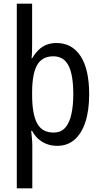

<svg xmlns="http://www.w3.org/2000/svg" viewBox="-20 -780 548 1040"><path d="M463 -269Q463 -180 442 -117.5Q421 -55 382.5 -22.5Q344 10 290 10Q259 10 233 0Q207 -10 187 -28Q167 -46 154 -71H149Q150 -59 151.5 -45.5Q153 -32 154 -19Q155 -6 155 5V240H71V-760H154V-542Q154 -523 153.5 -502.5Q153 -482 151 -464H154Q170 -491 189 -509.5Q208 -528 232 -537.5Q256 -547 286 -547Q370 -547 416.5 -476Q463 -405 463 -269ZM377 -269Q377 -375 351 -425Q325 -475 269 -475Q209 -475 182 -429Q155 -383 154 -286V-266Q154 -162 181 -112Q208 -62 270 -62Q311 -62 334 -89Q357 -116 367 -163Q377 -210 377 -269Z"/></svg>

Font: Noto Sans Khmer Condensed
Style: Regular
Weight: 400
Width: 3
Designer: Danh Hong and the Monotype Design Team
Foundry: Monotype Imaging Inc.
Version: Version 2.004